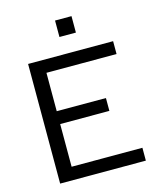

<svg xmlns="http://www.w3.org/2000/svg" viewBox="-129 -988 908 1082"><g transform="rotate(-15 325.0 -447.5)"><path d="M86 0V-698H582V-623H173V-399H460V-324H173V-75H586V0ZM296 -799V-895H392V-799Z"/></g></svg>

Font: Azeret Mono Thin Light
Style: Regular
Weight: 300
Version: Version 1.002